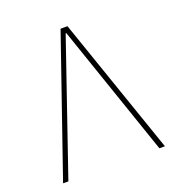

<svg xmlns="http://www.w3.org/2000/svg" viewBox="-112 -690 727 783"><g transform="rotate(-20 251.0 -298.0)"><path d="M236 -596H266L472 0H448L252 -571H249L53 0H30Z"/></g></svg>

Font: IBM Plex Sans Arabic Thin
Style: Regular
Weight: 100
Designer: Mike Abbink, Paul van der Laan, Pieter van Rosmalen, Wael Morcos, Khajak Apelian
Foundry: Bold Monday
Version: Version 1.101